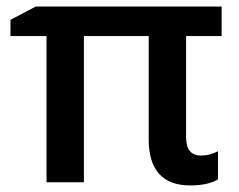

<svg xmlns="http://www.w3.org/2000/svg" viewBox="-20 -560 734 590"><path d="M598.1 -82Q624 -82 649.9 -95.2V-8.8Q619.1 9.8 564.9 9.8Q437 9.8 437 -131.8V-449.2H237.8V0H123V-449.2H12.2V-499L89.8 -540H661.1V-449.2H551.8V-138.2Q551.8 -82 598.1 -82Z"/></svg>

Font: Open Sans
Style: SemiBold
Weight: 600
Foundry: Ascender Corporation
Version: Version 1.10